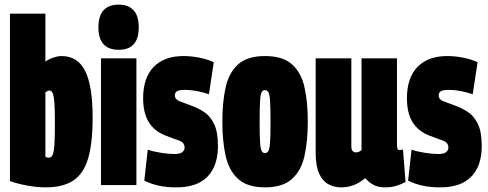

<svg xmlns="http://www.w3.org/2000/svg" viewBox="-20 -799 2106 829"><path d="M23 -17V-740H176V-533Q189 -543 209.5 -550Q230 -557 246 -557Q315 -557 347.5 -493Q380 -429 380 -291Q380 -181 360.5 -115Q341 -49 296.5 -19.5Q252 10 177 10Q142 10 99.5 2.5Q57 -5 23 -17ZM176 -122Q185 -118 190 -118Q201 -118 207 -130Q213 -142 215 -175.5Q217 -209 217 -273Q217 -354 212 -381Q207 -408 194 -408Q186 -408 176 -400Z M493 -584Q405 -584 405 -681Q405 -779 493 -779Q534 -779 556.5 -755Q579 -731 579 -681Q579 -584 493 -584ZM416 0V-547H569V0Z M603 -19 618 -153Q639 -145 673.5 -139.5Q708 -134 734 -134Q757 -134 767 -142Q777 -150 777 -162Q777 -184 752 -192.5Q727 -201 694 -214Q647 -232 622.5 -271.5Q598 -311 598 -375Q598 -463 643.5 -510Q689 -557 772 -557Q807 -557 843.5 -549.5Q880 -542 903 -530L882 -392Q827 -411 777 -411Q758 -411 746.5 -406Q735 -401 735 -387Q735 -370 755 -362Q775 -354 806 -343Q834 -333 860.5 -316Q887 -299 904 -264.5Q921 -230 921 -168Q921 -83 876 -36.5Q831 10 742 10Q700 10 667 3Q634 -4 603 -19Z M940 -274Q940 -357 954 -421Q968 -485 1008 -521Q1048 -557 1124 -557Q1201 -557 1241 -521Q1281 -485 1295 -421Q1309 -357 1309 -274Q1309 -191 1295 -127Q1281 -63 1241 -26.5Q1201 10 1124 10Q1048 10 1008 -26.5Q968 -63 954 -127Q940 -191 940 -274ZM1101 -274Q1101 -213 1103 -184Q1105 -155 1110 -146.5Q1115 -138 1124 -138Q1133 -138 1138.5 -146.5Q1144 -155 1146 -184Q1148 -213 1148 -274Q1148 -336 1146 -364.5Q1144 -393 1138.5 -401.5Q1133 -410 1124 -410Q1115 -410 1110 -401.5Q1105 -393 1103 -364.5Q1101 -336 1101 -274Z M1453 10Q1422 10 1397 -4Q1372 -18 1357.5 -50.5Q1343 -83 1343 -140V-547H1497V-166Q1497 -152 1503 -146.5Q1509 -141 1516 -141Q1530 -141 1541 -151V-547H1694V-176Q1694 -161 1696.5 -156Q1699 -151 1705 -151Q1713 -151 1720 -154L1731 -13Q1714 -4 1692.5 3Q1671 10 1641 10Q1612 10 1591.5 -1.5Q1571 -13 1557 -30Q1535 -11 1509 -0.5Q1483 10 1453 10Z M1742 -19 1757 -153Q1778 -145 1812.5 -139.5Q1847 -134 1873 -134Q1896 -134 1906 -142Q1916 -150 1916 -162Q1916 -184 1891 -192.5Q1866 -201 1833 -214Q1786 -232 1761.5 -271.5Q1737 -311 1737 -375Q1737 -463 1782.5 -510Q1828 -557 1911 -557Q1946 -557 1982.5 -549.5Q2019 -542 2042 -530L2021 -392Q1966 -411 1916 -411Q1897 -411 1885.5 -406Q1874 -401 1874 -387Q1874 -370 1894 -362Q1914 -354 1945 -343Q1973 -333 1999.5 -316Q2026 -299 2043 -264.5Q2060 -230 2060 -168Q2060 -83 2015 -36.5Q1970 10 1881 10Q1839 10 1806 3Q1773 -4 1742 -19Z"/></svg>

Font: Georama ExtraCondensed ExtraBold
Style: Regular
Weight: 800
Width: 2
Designer: Jean-Baptiste Levee
Foundry: Production Type
Version: Version 1.000